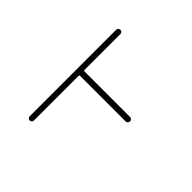

<svg xmlns="http://www.w3.org/2000/svg" viewBox="-139 -673 779 779"><g transform="rotate(45 250.0 -283.5)"><path d="M118.2 -36.1V-531.2Q118.2 -536.1 121.6 -540Q125 -543.9 130.4 -543.9Q135.7 -543.9 139.2 -540Q142.6 -536.1 142.6 -531.2V-326.2Q142.6 -321.3 147.5 -321.3H408.2Q413.1 -321.3 417 -317.9Q420.9 -314.5 420.9 -309.1Q420.9 -303.7 417 -299.8Q413.1 -295.9 408.2 -295.9H147.5Q142.6 -295.9 142.6 -292V-36.1Q142.6 -31.2 139.2 -27.3Q135.7 -23.4 130.4 -23.4Q125 -23.4 121.6 -27.3Q118.2 -31.2 118.2 -36.1Z"/></g></svg>

Font: Rounded Mgen+ 1mn thin
Style: Regular
Weight: 100
Designer: [Source Han Sans]
Ryoko NISHIZUKA  (kana & ideographs); Paul D. Hunt (Latin, Greek & Cyrillic); Wenlong ZHANG  (bopomofo
Version: Version 1.059.20150602